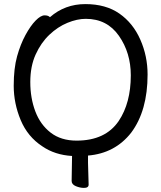

<svg xmlns="http://www.w3.org/2000/svg" viewBox="-20 -739 785 938"><path d="M354 -52Q495 -52 560 -148Q619 -236 619 -371Q619 -481 561 -564Q503 -647 399 -647Q357 -647 309.5 -627.5Q262 -608 221 -569Q180 -530 154 -472.5Q128 -415 128 -338Q128 -260 152.5 -195Q177 -130 227.5 -91Q278 -52 354 -52ZM390 179Q371 179 350.5 170.5Q330 162 330 145L332 23Q248 18 187 -24Q115 -71 81 -152.5Q47 -234 47 -320Q47 -405 63.5 -464Q80 -523 104.5 -568Q129 -613 154 -638.5Q179 -664 198 -664Q216 -664 224 -655Q297 -719 397 -719Q497 -719 563.5 -672.5Q630 -626 665.5 -545.5Q701 -465 701 -375Q701 -198 621 -91Q542 10 410 21V56L413 163Q413 179 390 179Z"/></svg>

Font: LXGW WenKai Medium
Style: Regular
Weight: 500
Designer: LXGW / Fontworks Inc.
Foundry: LXGW / Fontworks Inc.
Version: Version 1.501; October 10, 2024